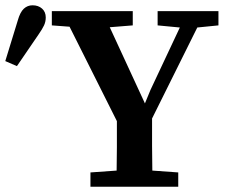

<svg xmlns="http://www.w3.org/2000/svg" viewBox="-30 -706 854 726"><path d="M566 -610V-664H796V-610L716 -602L545 -258Q545 -203 545 -155Q545 -107 546 -61L644 -54V0H312V-54L411 -61Q412 -104 412 -149.5Q412 -195 412 -248L233 -605L166 -610V-664H472V-610L385 -603L518 -315L539 -366L650 -602ZM-10 -475 37 -628Q46 -660 60 -673Q74 -686 93 -686Q115 -686 129 -673.5Q143 -661 143 -640Q143 -624 136.5 -610Q130 -596 116 -576L34 -456Z"/></svg>

Font: Source Serif 4 SmText Semibold
Style: Regular
Weight: 600
Designer: Frank Grießhammer
Foundry: Adobe
Version: Version 4.005;hotconv 1.1.0;makeotfexe 2.6.0